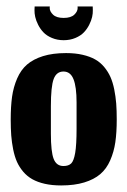

<svg xmlns="http://www.w3.org/2000/svg" viewBox="-20 -559 389 586"><path d="M174.3 -436.3Q194 -436.3 210.2 -443.2Q226.3 -450 236 -460.2Q245.7 -470.3 252.2 -483.2Q258.7 -496 261.2 -507.3Q263.7 -518.7 263.3 -528L263 -539.3H216.7Q217 -537.3 217 -534.7Q217 -524 206.7 -514.2Q196.3 -504.3 174.3 -504.3Q152.3 -504.3 142 -514.2Q131.7 -524 131.7 -534.7L132 -539.3H85.7L85.3 -528Q85 -518.7 87.5 -507.3Q90 -496 96.5 -483.2Q103 -470.3 112.7 -460.2Q122.3 -450 138.5 -443.2Q154.7 -436.3 174.3 -436.3ZM135.3 -151V-234.7Q135.3 -295 143.8 -317.8Q152.3 -340.7 173.7 -340.7Q195 -340.7 204.3 -317.3Q213.7 -294 213.7 -246.3V-166Q213.7 -117 209.5 -92.5Q205.3 -68 197.3 -60.2Q189.3 -52.3 173.7 -52.3Q152.3 -52.3 143.8 -74Q135.3 -95.7 135.3 -151ZM166.7 7Q207.3 7 237.2 -2.2Q267 -11.3 286 -27.5Q305 -43.7 316.3 -69.5Q327.7 -95.3 332 -125Q336.3 -154.7 336.3 -194.7Q336.3 -221.7 334.7 -243Q333 -264.3 328.7 -286Q324.3 -307.7 317.2 -323.8Q310 -340 298.2 -354.3Q286.3 -368.7 270.3 -377.7Q254.3 -386.7 232 -391.8Q209.7 -397 181.7 -397Q141 -397 111.2 -387.7Q81.3 -378.3 62.5 -362Q43.7 -345.7 32.3 -319.5Q21 -293.3 16.8 -263.7Q12.7 -234 12.7 -194Q12.7 -167 14.3 -145.5Q16 -124 20.3 -102.5Q24.7 -81 31.8 -65Q39 -49 50.8 -35Q62.7 -21 78.7 -12Q94.7 -3 116.8 2Q139 7 166.7 7Z"/></svg>

Font: Jomhuria
Style: Regular
Weight: 400
Designer: Arabic design by Kourosh Beigpour, Latin design by Eben Sorkin, engineering by Lasse Fister and Khaled Hosney
Version: Version 1.0010